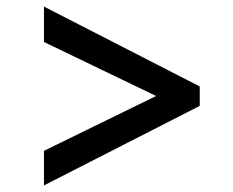

<svg xmlns="http://www.w3.org/2000/svg" viewBox="-20 -591 708 583"><path d="M113.5 -28V-133L454 -299.5L113.5 -463.5V-571L586.5 -328.5V-269.5Z"/></svg>

Font: Merriweather 28pt ExtraBold
Style: Regular
Weight: 800
Version: Version 2.100